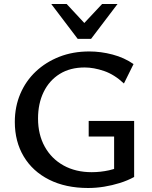

<svg xmlns="http://www.w3.org/2000/svg" viewBox="-20 -927 761 959"><path d="M420 12Q308 12 225.5 -29.5Q143 -71 98.5 -145.5Q54 -220 54 -318Q54 -394 81.5 -458.5Q109 -523 159 -570Q209 -617 276.5 -643.5Q344 -670 426 -670Q484 -670 542.5 -654.5Q601 -639 647 -607L599 -510Q551 -555 499.5 -572.5Q448 -590 403 -590Q330 -590 278 -557.5Q226 -525 198 -467.5Q170 -410 170 -335Q170 -255 203.5 -194.5Q237 -134 297.5 -100.5Q358 -67 438 -67Q482 -67 525 -76.5Q568 -86 605 -108L550 -44V-245H423V-323H650V-43Q617 -25 578.5 -13Q540 -1 500 5.5Q460 12 420 12ZM368 -733 386 -796 490 -907H567L435 -733ZM368 -733 236 -907H313L418 -794L435 -733Z"/></svg>

Font: Ysabeau SC SemiBold
Style: Regular
Weight: 600
Designer: Christian Thalmann (Catharsis Fonts)
Version: Version 2.001;gftools[0.9.30]; featfreeze: smcp